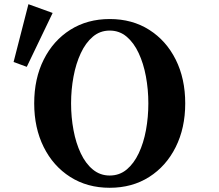

<svg xmlns="http://www.w3.org/2000/svg" viewBox="-20 -870 1040 910"><path d="M229.5 -808.6 106.9 -553.2 44.4 -576.2 114.7 -850.1ZM500 -779.8Q606.9 -779.8 687.5 -728.5Q768.1 -677.2 813 -587.2Q857.9 -497.1 857.9 -379.9Q857.9 -263.2 812.7 -172.9Q767.6 -82.5 687 -31.2Q606.4 20 500 20Q393.6 20 312.7 -31.5Q231.9 -83 187 -173.3Q142.1 -263.7 142.1 -379.9Q142.1 -497.6 187.3 -587.6Q232.4 -677.7 313.2 -728.8Q394 -779.8 500 -779.8ZM500 -725.1Q454.1 -725.1 419.9 -696Q385.7 -667 362.8 -617.7Q339.8 -568.4 328.4 -506.8Q316.9 -445.3 316.9 -379.9Q316.9 -314.5 328.4 -253.2Q339.8 -191.9 362.8 -143.3Q385.7 -94.7 420.2 -66.4Q454.6 -38.1 500 -38.1Q546.4 -38.1 580.6 -66.7Q614.7 -95.2 637.7 -143.8Q660.6 -192.4 671.9 -253.7Q683.1 -314.9 683.1 -379.9Q683.1 -445.8 671.6 -507.6Q660.2 -569.3 637.2 -618.4Q614.3 -667.5 580.1 -696.3Q545.9 -725.1 500 -725.1Z"/></svg>

Font: BIZ UDPMincho
Style: Bold
Weight: 700
Designer: TypeBank Co., Ltd.
Foundry: Morisawa Inc.
Version: Version 1.06